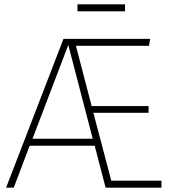

<svg xmlns="http://www.w3.org/2000/svg" viewBox="-20 -860 801 880"><path d="M720 -32V0H464L414 -192H116L43 0H8L271 -682H668L663 -650H328L400 -374H661V-343H408L490 -32ZM405 -224 293 -654 129 -224ZM335 -808V-840H553V-808Z"/></svg>

Font: FiraGO UltraLight
Style: Regular
Weight: 200
Designer: bBox Type
Foundry: bBox Type GmbH
Version: Version 1.001